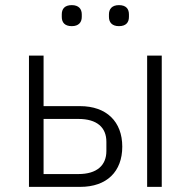

<svg xmlns="http://www.w3.org/2000/svg" viewBox="-20 -729 744 749"><path d="M93 -512H150V-315H292C396 -315 457 -254 457 -157C457 -60 397 0 293 0H93ZM286 -50C358 -50 395 -84 395 -140V-176C395 -232 358 -265 286 -265H150V-50ZM554 -512H611V0H554ZM260 -627C232 -627 221 -642 221 -663V-673C221 -694 232 -709 260 -709C287 -709 299 -694 299 -673V-663C299 -642 287 -627 260 -627ZM444 -627C417 -627 405 -642 405 -663V-673C405 -694 417 -709 444 -709C472 -709 483 -694 483 -673V-663C483 -642 472 -627 444 -627Z"/></svg>

Font: Plexus Sans Light
Style: Regular
Weight: 300
Version: Version 2.001;PS 002.001;hotconv 1.0.70;makeotf.lib2.5.58329